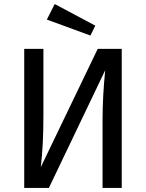

<svg xmlns="http://www.w3.org/2000/svg" viewBox="-20 -931 723 951"><path d="M583 0H488V-336Q488 -453 501 -583L222 0H100V-689H195V-353Q195 -213 182 -103L464 -689H583ZM452 -804 428 -755 212 -834 251 -911Z"/></svg>

Font: FiraGOUPP
Style: Medium
Weight: 400
Designer: bBox Type
Foundry: bBox Type GmbH
Version: Version 1.001